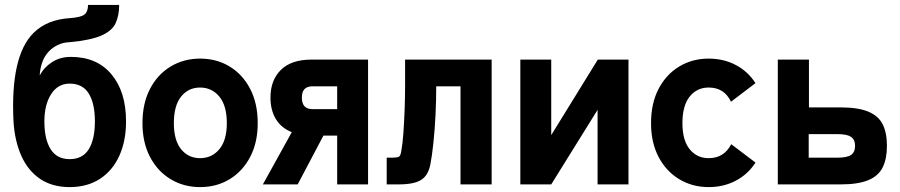

<svg xmlns="http://www.w3.org/2000/svg" viewBox="-20 -752 3671 783"><path d="M264 11Q193 11 143.5 -22.5Q94 -56 67 -116.5Q40 -177 35 -257Q22 -523 116 -617Q171 -672 264 -678Q309 -681 324 -692.5Q339 -704 339 -732H466Q466 -690 452 -658.5Q438 -627 394.5 -607.5Q351 -588 264 -580Q237 -579 215.5 -568.5Q194 -558 179 -542Q161 -523 152 -497Q143 -471 142 -444Q159 -477 192 -498.5Q225 -520 269 -520Q375 -520 434.5 -449Q494 -378 494 -257Q494 -177 466.5 -116.5Q439 -56 387.5 -22.5Q336 11 264 11ZM264 -103Q317 -103 342 -143.5Q367 -184 367 -257Q367 -330 342 -370.5Q317 -411 264 -411Q216 -411 188.5 -368Q161 -325 161 -257Q161 -184 186.5 -143.5Q212 -103 264 -103Z M796 11Q729 11 675.5 -21.5Q622 -54 591.5 -112.5Q561 -171 561 -250Q561 -330 591.5 -389Q622 -448 675.5 -480.5Q729 -513 796 -513Q864 -513 917 -480.5Q970 -448 1000.5 -389Q1031 -330 1031 -250Q1031 -171 1000.5 -112.5Q970 -54 917 -21.5Q864 11 796 11ZM796 -107Q844 -107 874.5 -143.5Q905 -180 905 -250Q905 -321 874.5 -358Q844 -395 796 -395Q748 -395 718.5 -358Q689 -321 689 -250Q689 -180 718.5 -143.5Q748 -107 796 -107Z M1052 0 1170 -213Q1127 -230 1105 -266.5Q1083 -303 1083 -354Q1083 -425 1125.5 -467Q1168 -509 1251 -509H1481V0H1355V-199H1299L1194 0ZM1254 -307H1355V-400H1254Q1211 -400 1211 -354Q1211 -307 1254 -307Z M1557 0V-109H1580Q1600 -109 1607 -113Q1614 -117 1617 -139Q1622 -166 1625 -208.5Q1628 -251 1630 -301.5Q1632 -352 1632 -402V-509H1985V0H1858V-400H1759Q1759 -342 1756 -282Q1753 -222 1747.5 -169.5Q1742 -117 1735 -81Q1726 -36 1697 -18Q1668 0 1606 0Z M2102 0V-509H2228V-201L2418 -509H2543V0H2417V-304L2228 0Z M2870 11Q2803 11 2749.5 -21.5Q2696 -54 2665.5 -112.5Q2635 -171 2635 -250Q2635 -330 2665.5 -389Q2696 -448 2749.5 -480.5Q2803 -513 2870 -513Q2931 -513 2980.5 -487Q3030 -461 3061 -413L2961 -337Q2934 -395 2870 -395Q2822 -395 2792.5 -358Q2763 -321 2763 -250Q2763 -180 2792.5 -143.5Q2822 -107 2870 -107Q2933 -107 2962 -164L3061 -89Q3030 -41 2980.5 -15Q2931 11 2870 11Z M3152 0V-509H3279V-314H3408Q3480 -314 3521.5 -296.5Q3563 -279 3580 -244.5Q3597 -210 3597 -157Q3597 -105 3580 -70Q3563 -35 3521.5 -17.5Q3480 0 3408 0ZM3278 -109H3396Q3434 -109 3450.5 -120Q3467 -131 3467 -157Q3467 -183 3450.5 -194Q3434 -205 3396 -205H3278Z"/></svg>

Font: Zen Kaku Gothic Antique Black
Style: Regular
Weight: 900
Designer: Yoshimichi Ohira
Foundry: Positype
Version: Version 1.001